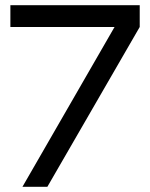

<svg xmlns="http://www.w3.org/2000/svg" viewBox="-20 -720 578 740"><path d="M66.5 0 421.5 -616H20V-700H518.5V-616L162.5 0Z"/></svg>

Font: Urbanist Medium
Style: Regular
Weight: 500
Designer: Corey Hu
Foundry: Corey Hu
Version: Version 1.321; ttfautohint (v1.8.4.7-5d5b)